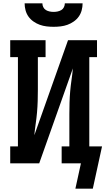

<svg xmlns="http://www.w3.org/2000/svg" viewBox="-20 -975 640 1146"><path d="M300 -815Q279 -815 258 -817.5Q237 -820 217.5 -827Q198 -834 180 -846.5Q162 -859 150 -876Q138 -893 132.5 -913.5Q127 -934 127 -955H233Q233 -943 238.5 -932Q244 -921 254 -915Q264 -909 276 -906.5Q288 -904 300 -904Q312 -904 324 -906.5Q336 -909 346 -915Q356 -921 361.5 -932Q367 -943 367 -955H473Q473 -934 467.5 -913.5Q462 -893 450 -876Q438 -859 420 -846.5Q402 -834 382.5 -827Q363 -820 342 -817.5Q321 -815 300 -815ZM430 151 463 0H348V-101H394V-294Q394 -328 395 -362.5Q396 -397 399 -431Q402 -465 407 -499Q412 -533 415 -567L214 0H41V-101H87V-634H41V-735H252V-634H206V-441Q206 -407 205 -372.5Q204 -338 201 -304Q198 -270 193 -236Q188 -202 185 -168L386 -735H559V-634H513V-101H589L534 151Z"/></svg>

Font: Iosevka Curly Slab Extended
Style: Bold
Weight: 700
Width: 7
Monospace: yes
Designer: Belleve Invis
Foundry: Belleve Invis
Version: Version 11.1.0; ttfautohint (v1.8.3)